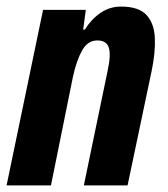

<svg xmlns="http://www.w3.org/2000/svg" viewBox="-49 -564 512 584"><path d="M-29 0 82 -534H212L204 -474H209Q229 -506 257 -525Q285 -544 319 -544Q373 -544 396.5 -518.5Q420 -493 422 -448.5Q424 -404 412 -347L339 0H206L278 -347Q289 -397 282 -419Q275 -441 247 -441Q218 -441 201 -411Q184 -381 173 -331L106 0Z"/></svg>

Font: Mona Sans Condensed
Style: Bold Italic
Weight: 700
Width: 3
Italic angle: -11.7°
Designer: Deni Anggara
Foundry: GitHub
Version: Version 1.001; ttfautohint (v1.8.4.7-5d5b);gftools[0.9.31]